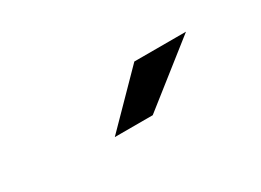

<svg xmlns="http://www.w3.org/2000/svg" viewBox="-21 -912 643 473"><g transform="rotate(-30 300.0 -675.5)"><path d="M216.3 -606.9 351.1 -744.1H498L324.2 -606.9Z"/></g></svg>

Font: Montserrat SemiBold
Style: Regular
Weight: 600
Designer: Julieta Ulanovsky
Foundry: Julieta Ulanovsky
Version: Version 7.200